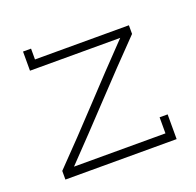

<svg xmlns="http://www.w3.org/2000/svg" viewBox="-83 -497 596 584"><g transform="rotate(-20 215.0 -205.0)"><path d="M395 0V-80H369V-28H73Q152 -110 224.5 -187.5Q297 -265 377 -347V-375H73V-410H47V-348H339Q259 -265 187 -187.5Q115 -110 35 -28V0Z"/></g></svg>

Font: Josefin Slab Thin Light
Style: Regular
Weight: 300
Version: Version 2.000